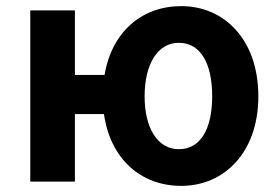

<svg xmlns="http://www.w3.org/2000/svg" viewBox="-20 -594 908 628"><path d="M565 -106C496 -106 453 -174 453 -279C453 -385 496 -454 565 -454C637 -454 674 -385 674 -279C674 -174 637 -106 565 -106ZM225 -349V-560H79V0H225V-221H320C341 -74 441 14 573 14C712 14 825 -94 825 -279C825 -466 712 -574 573 -574C445 -574 346 -491 322 -349Z"/></svg>

Font: Source Han Sans Old Style Bold
Style: Regular
Weight: 700
Designer: Ryoko NISHIZUKA (kana & ideographs); Paul D. Hunt (Latin, Greek & Cyrillic); Wenlong ZHANG (bopomofo); Sandoll Communica
Foundry: Adobe Systems Incorporated
Version: Version 1.004;PS 1.004;hotconv 1.0.81;makeotf.lib2.5.63406